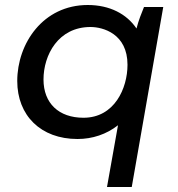

<svg xmlns="http://www.w3.org/2000/svg" viewBox="-20 -548 710 768"><path d="M556 -520C547 -498 534 -466 526 -434C487 -492 419 -528 331 -528C152 -528 49 -374 49 -224C49 -86 143 8 290 8C350 8 406 -11 452 -47L408 200H507L633 -520ZM342 -440C392 -440 490 -413 490 -289C490 -195 438 -77 314 -77C215 -77 154 -135 154 -230C154 -328 213 -440 342 -440Z"/></svg>

Font: Fixel Display 20240404 Medium
Style: Italic
Weight: 500
Italic angle: -10°
Designer: AlfaBravo + MacPaw
Foundry: Kyrylo Tkachov, Marchela Mozhyna, Serhii Makarenko, Maria Weinstein, Zakhar Kryvoshyya
Version: Version 1.211;Glyphs 3.2 (3225)